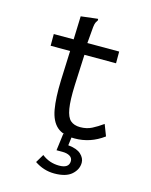

<svg xmlns="http://www.w3.org/2000/svg" viewBox="-117 -660 734 933"><g transform="rotate(15 250.0 -193.5)"><path d="M299 7Q240 7 209.5 -20Q179 -47 169 -103.5Q159 -160 162 -248L168 -398H70V-457H170L174 -574L249 -583L259 -584L260 -577Q255 -570 251.5 -563Q248 -556 246 -539L239 -457H399V-398H240L233 -243Q230 -167 237 -125.5Q244 -84 262 -68.5Q280 -53 310 -53Q343 -53 368.5 -66Q394 -79 422 -99L444 -42Q410 -17 374 -5Q338 7 299 7ZM247 197Q194 197 148 166L173 124Q211 154 260 154Q310 154 310 118Q310 102 296 93.5Q282 85 259 85H229L240 0H284L278 47Q322 51 342.5 70Q363 89 363 112Q363 146 334.5 171.5Q306 197 247 197Z"/></g></svg>

Font: Ligconsolata
Style: Regular
Weight: 400
Monospace: yes
Designer: Raph Levien, Cyreal, Brenton Simpson
Foundry: Raph Levien, Cyreal, Google
Version: Version 3.001; ttfautohint (v1.8.2.53-6de2)